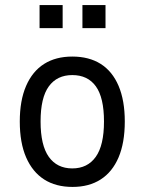

<svg xmlns="http://www.w3.org/2000/svg" viewBox="-20 -728 570 757"><path d="M266 9Q200 9 154 -20.5Q108 -50 83 -107.5Q58 -165 58 -249Q58 -332 83 -389.5Q108 -447 154 -476Q200 -505 265 -505Q331 -505 377 -476Q423 -447 447.5 -389.5Q472 -332 472 -249Q472 -165 447.5 -107.5Q423 -50 377 -20.5Q331 9 266 9ZM265 -64Q325 -64 357.5 -109.5Q390 -155 390 -249Q390 -343 358 -387.5Q326 -432 265 -432Q205 -432 172.5 -387.5Q140 -343 140 -249Q140 -155 172.5 -109.5Q205 -64 265 -64ZM305 -617V-708H396V-617ZM136 -617V-708H227V-617Z"/></svg>

Font: Nunito Sans 7pt Condensed
Style: Regular
Weight: 400
Width: 3
Designer: Vernon Adams
Foundry: Vernon Adams
Version: Version 3.101;gftools[0.9.27]